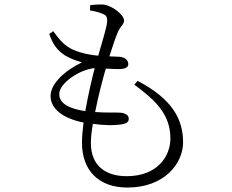

<svg xmlns="http://www.w3.org/2000/svg" viewBox="-20 -798 1040 862"><path d="M219 -658 201 -646C216 -602 235 -573 272 -549C300 -533 321 -526 348 -518C270 -481 207 -422 207 -367C207 -310 262 -266 355 -248C351 -215 348 -183 348 -157C348 -35 421 44 552 44C719 44 802 -65 802 -159C802 -266 750 -355 598 -435L583 -418C677 -348 745 -286 745 -176C745 -96 686 -7 549 -7C455 -7 388 -53 388 -156C388 -179 391 -208 397 -242C447 -235 488 -235 512 -238C549 -241 558 -250 558 -265C558 -281 543 -290 522 -292C501 -294 459 -291 407 -295C421 -365 440 -439 455 -490C480 -489 507 -487 520 -488C544 -489 556 -497 556 -510C556 -526 544 -540 518 -543L471 -545C488 -598 499 -631 511 -658C523 -683 537 -689 537 -706C537 -732 479 -778 436 -778C419 -778 401 -777 385 -775L384 -751C399 -749 422 -744 438 -737C457 -730 462 -724 461 -699C458 -671 439 -611 421 -548C385 -551 348 -558 310 -574C270 -591 246 -621 219 -658ZM363 -299C265 -314 246 -347 246 -376C246 -425 339 -487 405 -492C392 -441 375 -369 363 -299Z"/></svg>

Font: Noto Serif JP Light
Style: Regular
Weight: 300
Designer: Ryoko NISHIZUKA 西塚涼子 (kana & ideographs); Frank Grießhammer (Latin, Greek & Cyrillic); Wenlong ZHANG 张文龙 (bopomofo); San
Foundry: Adobe
Version: Version 2.001;hotconv 1.1.0;makeotfexe 2.6.0